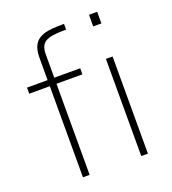

<svg xmlns="http://www.w3.org/2000/svg" viewBox="-135 -845 849 947"><g transform="rotate(-20 289.5 -371.5)"><path d="M138 0V-478H30V-510H138V-625Q138 -657 145 -678Q152 -699 166 -712Q180 -725 201 -732Q222 -739 249 -741Q276 -743 309 -743V-713Q269 -713 243 -709.5Q217 -706 201.5 -697Q186 -688 179.5 -672Q173 -656 173 -631V-510H309V-478H173V0ZM444 0V-510H479V0ZM440 -682V-743H483V-682Z"/></g></svg>

Font: Saira Thin
Style: Regular
Weight: 100
Designer: Hector Gatti with collaboration of the Omnibus-Type team
Foundry: Omnibus-Type
Version: Version 1.101